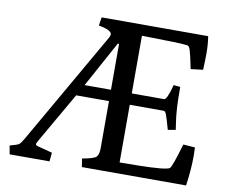

<svg xmlns="http://www.w3.org/2000/svg" viewBox="-77 -787 1033 882"><g transform="rotate(10 440.0 -346.5)"><path d="M328 -693H825Q831 -656 831 -614Q831 -583 829 -537L772 -530Q758 -599 752 -616.5Q746 -634 738 -635Q714 -638 677 -639L525 -642V-373H676Q689 -373 708 -444L739 -441Q739 -413 739.5 -391.5Q740 -370 740.5 -357.5Q741 -345 742.5 -327.5Q744 -310 744.5 -304Q745 -298 748.5 -275Q752 -252 753 -243L717 -237Q701 -294 695.5 -307Q690 -320 683 -320H525V-51L610 -52Q740 -54 757 -66Q767 -73 799 -183L854 -179Q855 -166 855 -140Q855 -74 844 0H358L352 -39Q405 -48 416.5 -59Q428 -70 428 -101V-320H275L141 -87Q132 -71 132 -68Q132 -62 143 -59L211 -41L207 0H21L14 -40Q48 -49 56 -54.5Q64 -60 77 -83L377 -606Q383 -616 383 -623Q383 -643 322 -654ZM422 -587 305 -373H428V-587Z"/></g></svg>

Font: Poly
Style: Regular
Weight: 400
Designer: Jos Nicols Silva Schwarzenberg
Foundry: Jose Nicolas Silva Schwarzenberg
Version: Version 1.001